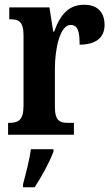

<svg xmlns="http://www.w3.org/2000/svg" viewBox="-20 -567 472 808"><path d="M14 0H291V-50H265C233 -50 211 -58 211 -117V-277C211 -364 233 -462 277 -462C308 -462 315 -434 315 -379C381 -379 420 -407 420 -462C420 -512 394 -547 334 -547C269 -547 233 -505 208 -434H204L188 -536H19V-486H22C58 -486 79 -477 79 -418V-122C79 -59 55 -50 18 -50H14ZM77 208V221H126C154 178 190 113 205 71V61H110C104 107 88 166 77 208Z"/></svg>

Font: Noto Serif Lao ExtraCondensed
Style: Bold
Weight: 700
Width: 2
Designer: Monotype Design Team
Foundry: Monotype Imaging Inc.
Version: Version 2.003